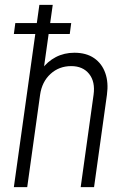

<svg xmlns="http://www.w3.org/2000/svg" viewBox="-20 -770 513 790"><path d="M37 -630 43 -675H273L267 -630ZM37 0 142 -750H197L158 -473L151 -484Q175 -517 209.5 -535Q244 -553 286 -553Q335 -553 367.2 -530.8Q399.5 -508.5 413.2 -469.5Q427 -430.5 420 -380L367 0H312L365 -380Q372.5 -433.5 346.8 -465.8Q321 -498 273 -498Q223 -498 187.8 -465.8Q152.5 -433.5 145 -380L92 0Z"/></svg>

Font: Mohave Light
Style: Italic
Weight: 300
Italic angle: -8°
Designer: Gumpita Rahayu
Foundry: Tokotype
Version: Version 2.003